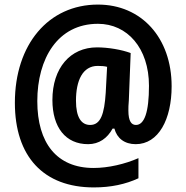

<svg xmlns="http://www.w3.org/2000/svg" viewBox="-20 -736 814 839"><path d="M730 -359C730 -571 598 -716 408 -716C192 -716 45 -542 45 -287C45 -52 170 83 390 83C465 83 529 69 585 43V-45C526 -19 453 -2 389 -2C228 -2 143 -111 143 -294C143 -480 232 -632 408 -632C536 -632 631 -526 631 -361C631 -246 611 -190 574 -190C555 -190 541 -205 541 -253C541 -260 541 -280 543 -298L551 -504C513 -519 451 -529 404 -529C287 -529 209 -439 209 -299C209 -179 267 -106 365 -106C413 -106 449 -132 472 -174H480C491 -132 524 -106 573 -106C673 -106 730 -215 730 -359ZM312 -296C312 -384 341 -448 407 -448C423 -448 437 -447 448 -444L442 -331C436 -238 420 -190 374 -190C336 -190 312 -222 312 -296Z"/></svg>

Font: Noto Sans Telugu Condensed
Style: Bold
Weight: 700
Width: 3
Designer: Jelle Bosma - Monotype Design Team
Foundry: Monotype Imaging Inc.
Version: Version 2.005